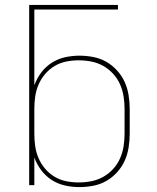

<svg xmlns="http://www.w3.org/2000/svg" viewBox="-20 -755 640 783"><path d="M304 8Q274 8 245 1.5Q216 -5 191 -21Q166 -37 148 -61Q130 -85 120 -113V0H99V-735H461V-716H120V-407Q130 -435 148 -459Q166 -483 191 -499Q216 -515 245 -521.5Q274 -528 304 -528Q332 -528 360.5 -522.5Q389 -517 413.5 -503Q438 -489 457.5 -467.5Q477 -446 488.5 -420.5Q500 -395 504.5 -366.5Q509 -338 509 -310V-210Q509 -182 504.5 -153.5Q500 -125 488.5 -99.5Q477 -74 457.5 -52.5Q438 -31 413.5 -17Q389 -3 360.5 2.5Q332 8 304 8ZM301 -11Q327 -11 352.5 -16Q378 -21 400.5 -33.5Q423 -46 441 -65.5Q459 -85 469.5 -109Q480 -133 484 -158.5Q488 -184 488 -210V-310Q488 -336 484 -361.5Q480 -387 469.5 -411Q459 -435 441 -454.5Q423 -474 400.5 -486.5Q378 -499 352.5 -504Q327 -509 301 -509Q275 -509 250 -504Q225 -499 203 -486Q181 -473 164 -453Q147 -433 137 -409.5Q127 -386 123.5 -361Q120 -336 120 -310V-210Q120 -184 123.5 -159Q127 -134 137 -110.5Q147 -87 164 -67Q181 -47 203 -34Q225 -21 250 -16Q275 -11 301 -11Z"/></svg>

Font: Zed Sans Thin Extended
Style: Regular
Weight: 100
Width: 7
Designer: Belleve Invis
Foundry: Belleve Invis
Version: Version 1.0.0; ttfautohint (v1.8.4)